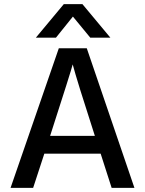

<svg xmlns="http://www.w3.org/2000/svg" viewBox="-20 -907 700 927"><path d="M250 -725H153L288 -887H378L513 -725H416L332 -827ZM140 0H31L264 -674H399L629 0H519L466 -165H194ZM331 -596Q324 -567 222 -251H438Q351 -520 331 -596Z"/></svg>

Font: Hind Kochi Medium
Style: Regular
Weight: 500
Designer: Dhruvi Tolia
Foundry: Indian Type Foundry
Version: Version 0.702;PS 1.0;hotconv 1.0.81;makeotf.lib2.5.63406